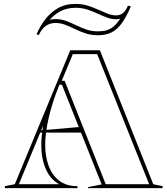

<svg xmlns="http://www.w3.org/2000/svg" viewBox="-20 -966 860 986"><path d="M5 0V-10L56 -20L341 -708H493L767 -20L815 -10V0H432V-5L502 -19L298 -531H285L281 -521Q247 -436 229.5 -358.5Q212 -281 212 -222Q212 -164 229.5 -115.5Q247 -67 283.5 -38.5Q320 -10 378 -10V0ZM172 -285V-295L402 -315V-285ZM523 -20H746L479 -688H354L297 -551H312ZM77 -20H284Q238 -45 215 -98.5Q192 -152 192 -222Q192 -244 194.5 -268.5Q197 -293 201 -320ZM483 -785Q449 -785 420 -794.5Q391 -804 365.5 -816.5Q340 -829 315.5 -838.5Q291 -848 265 -848Q236 -848 214.5 -832.5Q193 -817 179 -785L168 -791Q185 -830 211.5 -865.5Q238 -901 276.5 -923.5Q315 -946 368 -946Q402 -946 430.5 -937Q459 -928 484 -916.5Q509 -905 532 -896Q555 -887 577 -887Q597 -887 612 -899.5Q627 -912 637 -937L652 -933Q627 -875 602.5 -843Q578 -811 549.5 -798Q521 -785 483 -785ZM483 -805Q508 -805 527.5 -810.5Q547 -816 564 -830.5Q581 -845 597 -870Q593 -869 587.5 -868Q582 -867 577 -867Q553 -867 529 -876Q505 -885 480.5 -896.5Q456 -908 428 -917Q400 -926 368 -926Q325 -926 292 -909Q259 -892 235 -864Q243 -866 250.5 -867Q258 -868 265 -868Q293 -868 319 -858.5Q345 -849 370.5 -836.5Q396 -824 423.5 -814.5Q451 -805 483 -805Z"/></svg>

Font: Kalnia Glaze Thin
Style: Bold
Weight: 700
Version: Version 1.110